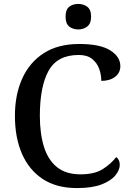

<svg xmlns="http://www.w3.org/2000/svg" viewBox="-20 -948 669 978"><path d="M372 10Q268 10 198 -36Q128 -82 92 -164.5Q56 -247 56 -358Q56 -466 93.5 -548.5Q131 -631 203.5 -677.5Q276 -724 384 -724Q490 -724 541.5 -691.5Q593 -659 593 -611Q593 -577 566 -556.5Q539 -536 496 -536Q496 -568 485 -598Q474 -628 449 -648Q424 -668 381 -668Q272 -668 227.5 -587.5Q183 -507 183 -358Q183 -267 204 -200Q225 -133 270.5 -96.5Q316 -60 390 -60Q462 -60 504 -87Q546 -114 572 -148Q590 -135 590 -108Q590 -82 567.5 -54.5Q545 -27 497 -8.5Q449 10 372 10ZM379 -798Q351 -798 332.5 -813Q314 -828 314 -863Q314 -899 332.5 -913.5Q351 -928 379 -928Q405 -928 424.5 -913.5Q444 -899 444 -863Q444 -828 424.5 -813Q405 -798 379 -798Z"/></svg>

Font: Noto Serif Toto Medium
Style: Regular
Weight: 500
Designer: Monotype Design Team
Foundry: Monotype Imaging Inc.
Version: Version 2.001; ttfautohint (v1.8.4.7-5d5b)